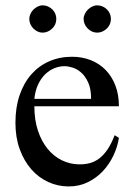

<svg xmlns="http://www.w3.org/2000/svg" viewBox="-20 -669 484 704"><path d="M416 -163.6Q411.1 -130.9 396 -98.9Q380.9 -66.9 357.4 -41.7Q334 -16.6 302.2 -1Q270.5 14.6 231.9 14.6Q192.4 14.6 156.7 -1.7Q121.1 -18.1 94.5 -48.6Q67.9 -79.1 52.2 -122.3Q36.6 -165.5 36.6 -218.8Q36.6 -275.4 52 -320.3Q67.4 -365.2 95 -396.5Q122.6 -427.7 160.6 -444.3Q198.7 -460.9 244.1 -460.9Q281.2 -460.9 312.7 -448.5Q344.2 -436 367.2 -412.6Q390.1 -389.2 403.1 -355.5Q416 -321.8 416 -279.3H106Q106 -229.5 119.1 -189.9Q132.3 -150.4 154.8 -123Q177.2 -95.7 206.8 -81.3Q236.3 -66.9 269 -66.4Q291 -65.9 309.8 -71Q328.6 -76.2 344.7 -88.6Q360.8 -101.1 374.8 -121.8Q388.7 -142.6 400.4 -173.3ZM314 -306.6Q314 -343.8 303.2 -366.9Q292.5 -390.1 277.3 -403.3Q262.2 -416.5 245.6 -421.4Q229 -426.3 216.8 -426.3Q197.3 -426.3 178.5 -418.5Q159.7 -410.6 144.5 -395.5Q129.4 -380.4 119.1 -357.9Q108.9 -335.4 106 -306.6ZM186.5 -599.6Q186.5 -589.4 182.6 -580.3Q178.7 -571.3 171.6 -564.5Q164.6 -557.6 155.5 -553.5Q146.5 -549.3 136.2 -549.3Q126.5 -549.3 117.7 -553.5Q108.9 -557.6 102.1 -564.7Q95.2 -571.8 91.3 -580.8Q87.4 -589.8 87.4 -599.6Q87.4 -608.9 91.6 -617.9Q95.7 -627 102.5 -633.8Q109.4 -640.6 118.2 -645Q127 -649.4 136.2 -649.4Q146.5 -649.4 155.5 -645.5Q164.6 -641.6 171.6 -634.8Q178.7 -627.9 182.6 -618.9Q186.5 -609.9 186.5 -599.6ZM386.7 -599.6Q386.7 -589.4 382.8 -580.3Q378.9 -571.3 371.8 -564.5Q364.7 -557.6 355.7 -553.5Q346.7 -549.3 336.4 -549.3Q326.2 -549.3 317.1 -553.5Q308.1 -557.6 301.3 -564.7Q294.4 -571.8 290.5 -580.8Q286.6 -589.8 286.6 -599.6Q286.6 -608.9 291 -617.9Q295.4 -627 302.2 -633.8Q309.1 -640.6 318.1 -645Q327.1 -649.4 336.4 -649.4Q346.7 -649.4 355.7 -645.5Q364.7 -641.6 371.8 -634.8Q378.9 -627.9 382.8 -618.9Q386.7 -609.9 386.7 -599.6Z"/></svg>

Font: Doulos SIL Compact
Style: Regular
Weight: 400
Designer: Walt Agee, Victor Gaultney, Peter Martin, Debbi Hosken
Foundry: SIL International
Version: Version 4.110; 2011; Maintenance release ; LnSpcTght